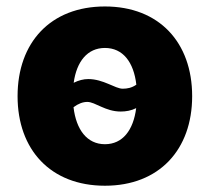

<svg xmlns="http://www.w3.org/2000/svg" viewBox="-20 -573 659 603"><path d="M309.6 10.3C480 10.3 583.5 -103 583.5 -271C583.5 -439.5 480 -552.7 309.6 -552.7C138.7 -552.7 35.2 -439.5 35.2 -271C35.2 -103 138.7 10.3 309.6 10.3ZM309.6 -120.1C253.4 -120.1 219.2 -165.5 210.9 -236.3C226.1 -247.6 240.2 -252.9 254.4 -252.9C278.8 -252.9 311 -222.7 358.9 -222.7C376 -222.7 392.1 -225.6 407.7 -233.4C398.9 -164.1 365.2 -120.1 309.6 -120.1ZM211.4 -313C220.7 -380.4 254.9 -422.4 309.6 -422.4C365.7 -422.4 399.9 -378.4 408.2 -307.1C393.6 -296.9 379.4 -294.4 365.2 -294.4C341.8 -294.4 304.7 -324.7 257.3 -324.7C242.2 -324.7 227.1 -320.8 211.4 -313Z"/></svg>

Font: Inter ExtraBold
Style: Regular
Weight: 800
Designer: Rasmus Andersson
Foundry: rsms
Version: Version 4.001;git-9221beed3